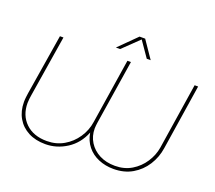

<svg xmlns="http://www.w3.org/2000/svg" viewBox="-143 -1076 1443 1286"><g transform="rotate(20 578.0 -433.5)"><path d="M295 13Q225 13 173.5 -14Q122 -41 93.5 -90Q65 -139 65 -204Q65 -221 67 -238Q69 -255 71 -268L141 -700H166L96 -264Q94 -252 92 -236Q90 -220 90 -206Q90 -118 146 -64Q202 -10 297 -10Q364 -10 417.5 -41Q471 -72 506 -124Q541 -176 550 -238L622 -700H647L575 -242Q574 -233 572.5 -222Q571 -211 571 -200Q571 -145 598 -102Q625 -59 672.5 -34.5Q720 -10 783 -10Q850 -10 901.5 -41Q953 -72 986 -122.5Q1019 -173 1028 -229L1101 -700H1126L1054 -235Q1044 -167 1008 -110.5Q972 -54 914.5 -20.5Q857 13 781 13Q723 13 674 -7.5Q625 -28 593 -67.5Q561 -107 552 -163Q518 -78 447 -32.5Q376 13 295 13ZM519 -757 643 -880H683L767 -757H739L663 -867L549 -757Z"/></g></svg>

Font: MuseoModerno Thin Thin
Style: Italic
Weight: 250
Italic angle: -9°
Version: Version 1.003